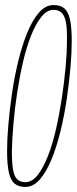

<svg xmlns="http://www.w3.org/2000/svg" viewBox="-20 -730 304 760"><path d="M80 10Q54 10 38 -3Q22 -16 15 -47.5Q8 -79 8 -133Q8 -177 13 -236Q18 -295 27.5 -360Q37 -425 52 -487Q67 -549 87.5 -599.5Q108 -650 134 -680Q160 -710 192 -710Q219 -710 234.5 -697Q250 -684 257 -653Q264 -622 264 -567Q264 -523 259 -464Q254 -405 244.5 -340Q235 -275 220 -213Q205 -151 184.5 -100.5Q164 -50 138 -20Q112 10 80 10ZM80 -9Q107 -9 129 -37Q151 -65 169.5 -112Q188 -159 201.5 -218Q215 -277 224.5 -340Q234 -403 239.5 -462Q245 -521 245 -568Q246 -615 241 -641.5Q236 -668 224 -679.5Q212 -691 192 -691Q166 -691 143.5 -663Q121 -635 102.5 -588Q84 -541 70.5 -482Q57 -423 47.5 -360Q38 -297 33 -238Q28 -179 27 -132Q27 -86 31.5 -59Q36 -32 48 -20.5Q60 -9 80 -9Z"/></svg>

Font: Georama
Style: Italic
Weight: 400
Width: 2
Italic angle: -9°
Designer: Jean-Baptiste Levee
Foundry: Production Type
Version: Version 1.000